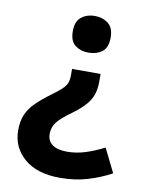

<svg xmlns="http://www.w3.org/2000/svg" viewBox="-84 -604 644 855"><g transform="rotate(10 238.5 -176.5)"><path d="M345 -295V-259Q345 -209 324 -175Q303 -141 252 -104Q207 -72 187.5 -48.5Q168 -25 168 7Q168 39 191.5 55.5Q215 72 257 72Q299 72 340 59Q381 46 424 24L477 131Q428 158 371 175Q314 192 246 192Q142 192 84.5 142Q27 92 27 15Q27 -26 40 -56Q53 -86 79 -111.5Q105 -137 144 -166Q173 -187 189 -202Q205 -217 210.5 -231Q216 -245 216 -266V-295ZM361 -462Q361 -416 336 -397.5Q311 -379 275 -379Q240 -379 215 -397.5Q190 -416 190 -462Q190 -506 215 -525.5Q240 -545 275 -545Q311 -545 336 -525.5Q361 -506 361 -462Z"/></g></svg>

Font: Noto IKEA Simplified Chinese
Style: Bold
Weight: 700
Designer: Monotype Design Team
Foundry: Monotype Imaging Inc.
Version: Version 1.100